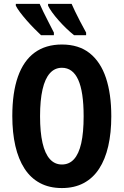

<svg xmlns="http://www.w3.org/2000/svg" viewBox="-20 -953 633 983"><path d="M549.8 -357.9Q549.8 -272.9 534.2 -204.8Q518.6 -136.7 487.3 -88.9Q456.1 -41 408.4 -15.6Q360.8 9.8 296.9 9.8Q232.4 9.8 184.6 -15.9Q136.7 -41.5 105.5 -89.8Q74.2 -138.2 58.6 -206.1Q43 -273.9 43 -358.9Q43 -479 71.8 -560.5Q100.6 -642.1 157.2 -683.6Q213.9 -725.1 296.9 -725.1Q383.3 -725.1 439.2 -680.7Q495.1 -636.2 522.5 -554Q549.8 -471.7 549.8 -357.9ZM185.1 -357.9Q185.1 -275.9 197.8 -220.9Q210.4 -166 235.4 -138.4Q260.3 -110.8 296.9 -110.8Q334 -110.8 358.6 -137.7Q383.3 -164.6 395.8 -219.2Q408.2 -273.9 408.2 -357.9Q408.2 -483.4 380.4 -544.7Q352.5 -606 296.9 -606Q260.3 -606 235.4 -578.1Q210.4 -550.3 197.8 -495.1Q185.1 -439.9 185.1 -357.9ZM346.7 -933.1Q353 -918.5 364 -895.5Q375 -872.6 389.6 -844.5Q404.3 -816.4 420.9 -786.1V-772.9H358.9Q339.4 -788.6 318.8 -808.3Q298.3 -828.1 279.8 -849.1Q261.2 -870.1 247.1 -889.6Q232.9 -909.2 226.1 -923.8V-933.1ZM183.1 -933.1Q190.9 -915 201.9 -892.6Q212.9 -870.1 226.6 -843.5Q240.2 -816.9 255.9 -786.1V-772.9H189.9Q174.8 -787.1 155.3 -806.9Q135.7 -826.7 116.7 -848.4Q97.7 -870.1 82.8 -889.9Q67.9 -909.7 61 -923.8V-933.1Z"/></svg>

Font: Open Sans Condensed
Style: Regular
Weight: 400
Width: 3
Designer: Monotype Design Team
Foundry: Monotype Imaging Inc.
Version: Version 3.000